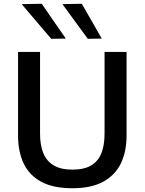

<svg xmlns="http://www.w3.org/2000/svg" viewBox="-20 -989 770 1021"><path d="M365.5 12Q262.5 12 198.8 -22.8Q135 -57.5 105.5 -120.5Q76 -183.5 76 -268.5Q76 -288.5 76 -321.5Q76 -354.5 76 -394.2Q76 -434 76 -474.5Q76 -542.5 76 -598Q76 -653.5 76 -713H193Q193 -653.5 193 -598Q193 -542.5 193 -474.5V-277.5Q193 -217.5 210.2 -175Q227.5 -132.5 265.2 -109.8Q303 -87 365 -87Q428 -87 465.5 -109.8Q503 -132.5 519.5 -175Q536 -217.5 536 -278V-474.5Q536 -542.5 536 -598Q536 -653.5 536 -713H653Q653 -653.5 653 -598Q653 -542.5 653 -474.5Q653 -434 653 -394Q653 -354 653 -320.8Q653 -287.5 653 -268Q653 -183 622.8 -120.2Q592.5 -57.5 529 -22.8Q465.5 12 365.5 12ZM252.5 -782.5Q227 -812.5 201 -842.8Q175 -873 148.8 -904Q122.5 -935 95.5 -967L202 -969Q233.5 -923 265.5 -876.8Q297.5 -830.5 330 -784ZM447 -782.5Q425 -812.5 402.8 -842.8Q380.5 -873 358 -904Q335.5 -935 312 -967L415 -969Q441.5 -923 467.8 -877Q494 -831 521 -784Z"/></svg>

Font: Commissioner Thin Medium
Style: Regular
Weight: 500
Version: Version 1.000